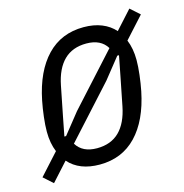

<svg xmlns="http://www.w3.org/2000/svg" viewBox="-116 -636 724 757"><g transform="rotate(-15 245.5 -258.0)"><path d="M207 12Q124 12 80 -38L13 36L-25 2L53 -84Q38 -120 38 -167Q38 -193 42 -227Q46 -261 52 -291Q75 -405 134 -466.5Q193 -528 284 -528Q326 -528 358 -515Q390 -502 411 -478L478 -552L516 -518L438 -432Q453 -396 453 -349Q453 -323 449 -289Q445 -255 439 -225Q416 -111 357 -49.5Q298 12 207 12ZM278 -463Q221 -463 186.5 -429Q152 -395 139 -329L116 -213L100 -131H107L174 -215L362 -422Q337 -463 278 -463ZM213 -53Q270 -53 304.5 -87Q339 -121 352 -187L375 -303L391 -385H384L317 -301L129 -94Q154 -53 213 -53Z"/></g></svg>

Font: IBM Plex Sans Condensed
Style: Italic
Weight: 400
Width: 3
Italic angle: -11°
Designer: Mike Abbink, Paul van der Laan, Pieter van Rosmalen
Foundry: Bold Monday
Version: Version 1.3